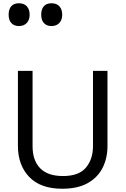

<svg xmlns="http://www.w3.org/2000/svg" viewBox="-20 -1149 771 1179"><path d="M640 -252Q640 -178 610 -118.5Q580 -59 518.5 -24.5Q457 10 362 10Q229 10 159.5 -62.5Q90 -135 90 -254V-714H180V-251Q180 -164 226.5 -116Q273 -68 367 -68Q464 -68 507.5 -119.5Q551 -171 551 -252V-714H640ZM296 -989Q267 -989 250 -1007Q233 -1025 233 -1059Q233 -1092 249 -1110.5Q265 -1129 296 -1129Q328 -1129 345 -1110Q362 -1091 362 -1059Q362 -1026 344 -1007.5Q326 -989 296 -989ZM96 -989Q67 -989 50 -1007Q33 -1025 33 -1059Q33 -1092 49 -1110.5Q65 -1129 96 -1129Q128 -1129 145 -1110Q162 -1091 162 -1059Q162 -1026 144 -1007.5Q126 -989 96 -989Z"/></svg>

Font: Noto Sans Tifinagh
Style: Regular
Weight: 400
Designer: JamraPatel
Foundry: JamraPatel LLC
Version: Version 2.004; ttfautohint (v1.8.4.7-5d5b)